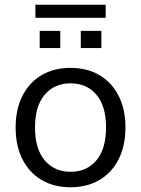

<svg xmlns="http://www.w3.org/2000/svg" viewBox="-20 -782 596 811"><path d="M277.9 8.9Q207.2 8.9 155.2 -22.1Q103.2 -53.1 74.6 -109.8Q46 -166.5 46 -243.4Q46 -320.3 74.6 -376.8Q103.2 -433.3 155.2 -464.3Q207.2 -495.3 277.9 -495.3Q348.7 -495.3 400.7 -464.3Q452.7 -433.3 481.3 -376.7Q509.9 -320.2 509.9 -243.4Q509.9 -166.5 481.3 -109.8Q452.7 -53.1 400.7 -22.1Q348.7 8.9 277.9 8.9ZM277.8 -56.4Q346.7 -56.4 387.3 -104.8Q427.9 -153.3 427.9 -243.6Q427.9 -334 387.3 -382Q346.7 -430 277.8 -430Q209.7 -430 168.8 -382Q127.9 -334 127.9 -243.6Q127.9 -153.3 168.8 -104.8Q209.7 -56.4 277.8 -56.4ZM129.5 -706.9V-761.9H426.4V-706.9ZM147.7 -578.9V-651.6H234.5V-578.9ZM321.3 -578.9V-651.6H408.2V-578.9Z"/></svg>

Font: Nunito Sans 12pt ExtraLight
Style: Regular
Weight: 200
Version: Version 3.101;gftools[0.9.27]